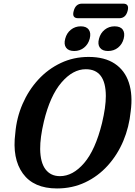

<svg xmlns="http://www.w3.org/2000/svg" viewBox="-20 -1023 742 1054"><path d="M466.5 -710.5Q554.5 -710.5 610 -673.5Q665.5 -636.5 687.5 -569.2Q709.5 -502 697.5 -412Q689 -325.5 656.8 -249Q624.5 -172.5 571.2 -113.8Q518 -55 447.5 -21.8Q377 11.5 293 11.5Q165 11.5 105.5 -70.5Q46 -152.5 64 -292Q71 -376.5 103.8 -452Q136.5 -527.5 190 -585.8Q243.5 -644 313.8 -677.2Q384 -710.5 466.5 -710.5ZM309 -56Q380 -56 441.8 -127.8Q503.5 -199.5 540 -347Q550.5 -391.5 555.8 -428.5Q561 -465.5 561 -496Q560.5 -643 451 -643Q380 -643 317.5 -570.2Q255 -497.5 221 -356.5Q200 -267.5 200.5 -205Q201.5 -130.5 230 -93.2Q258.5 -56 309 -56ZM387.5 -743Q356 -743 342.8 -761.2Q329.5 -779.5 338 -810.5Q346 -841.5 369.2 -860Q392.5 -878.5 423.5 -878.5Q454.5 -878.5 467.5 -860Q480.5 -841.5 472.5 -810.5Q464.5 -780 441.5 -761.5Q418.5 -743 387.5 -743ZM573 -743Q542 -743 528.5 -761.2Q515 -779.5 523.5 -810.5Q531.5 -841.5 554.8 -860Q578 -878.5 609 -878.5Q641 -878.5 654 -860Q667 -841.5 659 -810.5Q651 -780 628 -761.5Q605 -743 573 -743ZM384.5 -962.5Q395 -1003 430.5 -1003H656Q691.5 -1003 680.5 -963Q670 -923 634.5 -923H409Q373.5 -923 384.5 -962.5Z"/></svg>

Font: Fraunces 144pt SuperSoft SemiBold
Style: Italic
Weight: 600
Italic angle: -16°
Version: Version 1.000;[b76b70a41]